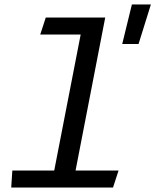

<svg xmlns="http://www.w3.org/2000/svg" viewBox="-20 -844 699 864"><path d="M30.5 0H488.5L513.5 -76.5H320L453.5 -765H186L161 -688.5H343L224 -76.5H35.5ZM530 -646H603.5L659 -824H573.5Z"/></svg>

Font: Monaspace Argon
Style: Italic
Weight: 400
Italic angle: -11°
Designer: Riley Cran & the Lettermatic Team
Foundry: Lettermatic
Version: Version 1.101 (Monaspace Argon)